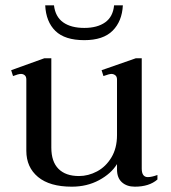

<svg xmlns="http://www.w3.org/2000/svg" viewBox="-20 -692 644 722"><path d="M150 -672H183Q188 -629 217.5 -608Q247 -587 297 -587Q346 -587 375.5 -608Q405 -629 409 -672H442Q439 -612 403.5 -576.5Q368 -541 297 -541Q224 -541 188.5 -575.5Q153 -610 150 -672ZM572 -34V-17Q541 10 487 10Q457 10 438.5 -6.5Q420 -23 420 -55V-75Q398 -39 352.5 -14.5Q307 10 250 10Q167 10 123 -26.5Q79 -63 79 -125V-393Q79 -404 73 -409Q67 -414 59 -414Q49 -414 29 -406L22 -428L147 -473H173V-137Q173 -84 200 -57Q227 -30 277 -30Q312 -30 345 -47.5Q378 -65 399 -100Q420 -135 420 -184V-393Q420 -404 413.5 -409Q407 -414 399 -414Q391 -414 369 -406L362 -428L491 -473H513V-58Q513 -26 536 -26Q550 -26 572 -34Z"/></svg>

Font: TavirajRegular
Style: Regular
Weight: 400
Designer: Katatrad Team
Foundry: CadsonDemak
Version: Version 1.000